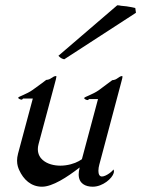

<svg xmlns="http://www.w3.org/2000/svg" viewBox="-20 -706 534 726"><path d="M365.7 -121.6 436 -385.7 440 -400.9C442.2 -408.8 443.1 -413.3 443.1 -415.8C443.1 -417.8 442.4 -418.5 441.3 -418.5C435.5 -418.5 426.9 -412.1 421.5 -408.2C414.8 -403.3 404.4 -402.8 404.4 -402.8L352.6 -364.3C330.9 -349.1 300.1 -339.8 298.6 -335.9C296.9 -331.5 307.6 -327.6 311 -327.6C314.4 -327.6 316.5 -331.5 316.5 -331.5H350.6L289.7 -104C285.5 -101.1 281.4 -98.6 277.9 -96.7C262.4 -87.9 235.8 -79.6 208.4 -79.6C185 -79.6 159.2 -85.4 141.4 -101.1C133.1 -108.3 123.1 -121.4 123.1 -141.9C123.1 -147.7 123.9 -154.1 125.8 -161.1L184.7 -380.9C190.6 -403.2 193.3 -412.4 193.3 -416.1C193.3 -418 192.6 -418.5 191.3 -418.5C185.5 -418.5 177.2 -413.1 171.7 -409.2C165.1 -404.3 154.7 -403.8 154.7 -403.8C154.7 -403.8 127.6 -382.8 103 -365.7C81.2 -350.1 49.9 -340.8 48.9 -336.9C47.8 -333 58.5 -329.1 61.4 -329.1C64.8 -329.1 67 -333.5 67 -333.5H104.1L48.2 -125C45.6 -115 44.5 -106.2 44.5 -98.5C44.5 -81.7 49.4 -70.2 52.3 -63.5C68.5 -27.3 97.3 0 138.8 0C178.3 0 233.3 -35.6 281.3 -72.8C278.7 -62.9 277.5 -54.2 277.5 -46.7C277.5 -11.6 303.3 0 330.7 0C368.3 0 404.5 -31.3 410.1 -52.2C412.7 -62 408.6 -64.9 408.1 -64.9C407.9 -60.5 381.5 -38.6 365.4 -38.6C355.7 -38.6 352.1 -48.2 352.1 -60.3C352.1 -67.7 353.4 -75.9 355.5 -83.5ZM223.1 -481.9 494.1 -657.7 491.5 -675.8C485.5 -677.2 472.4 -680.2 458.3 -682.1L438.4 -684.1C432.8 -685.5 427.2 -686 423.3 -686L200.9 -495.1C209.3 -485.4 217.3 -482.9 223.1 -481.9Z"/></svg>

Font: Pierce
Style: Oblique
Weight: 400
Italic angle: -15°
Version: Version 0.2.0